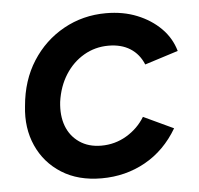

<svg xmlns="http://www.w3.org/2000/svg" viewBox="-43 -557 635 613"><g transform="rotate(-5 274.0 -250.0)"><path d="M259 12Q184 12 131 -21.5Q78 -55 52.5 -112Q27 -169 35 -239Q42 -321 81 -382Q120 -443 182 -477.5Q244 -512 318 -512Q373 -512 417.5 -494Q462 -476 493 -445Q524 -414 536 -372L429 -338Q415 -372 386.5 -390Q358 -408 317 -408Q274 -408 238 -387Q202 -366 178.5 -329Q155 -292 148 -243Q143 -199 155.5 -165.5Q168 -132 197 -112Q226 -92 267 -92Q311 -92 348 -114Q385 -136 407 -172L503 -127Q463 -59 399.5 -23.5Q336 12 259 12Z"/></g></svg>

Font: Figtree SemiBold
Style: Italic
Weight: 600
Italic angle: -9.5°
Foundry: Erik Kennedy
Version: Version 2.001;gftools[0.9.30]